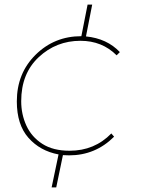

<svg xmlns="http://www.w3.org/2000/svg" viewBox="-20 -674 617 833"><path d="M224 139H204L234 -4Q154 -19 103.5 -76Q53 -133 53 -234Q53 -356 134.5 -436.5Q216 -517 333 -517L360 -654H380L353 -516Q444 -507 500 -448L486 -434Q423 -497 329 -497Q224 -497 148 -426Q72 -355 72 -235Q72 -178 94.5 -129Q117 -80 163.5 -50Q210 -20 282 -20Q390 -20 463 -95L475 -81Q394 0 280 0L253 -1Z"/></svg>

Font: Argentum Sans Thin
Style: Italic
Weight: 100
Italic angle: -11°
Designer: Julieta Ulanovsky (font), Cristiano Sobral (main changes and remaster)
Foundry: Julieta Ulanovsky (font), Cristiano Sobral (main changes and remaster)
Version: Version 2.007;June 15, 2022;FontCreator 14.0.0.2814 64-bit; 